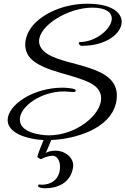

<svg xmlns="http://www.w3.org/2000/svg" viewBox="-20 -709 671 1027"><path d="M223 298C281 298 358 274 371 185C378 138 331 97 276 97C259 97 241 100 224 109C231 99 243 65 254 40C389 34 568 -22 600 -156C604 -171 605 -186 605 -199C605 -360 342 -353 236 -419C203 -439 189 -464 189 -489C189 -573 345 -668 472 -668H475C549 -668 578 -641 578 -610C578 -556 494 -484 406 -484C403 -484 401 -482 401 -479C401 -473 408 -464 416 -464H420C549 -464 631 -531 631 -592C631 -642 576 -689 449 -689H445C347 -689 233 -654 163 -581C133 -549 115 -509 115 -471C115 -439 127 -409 155 -386C231 -323 368 -313 463 -265C504 -244 521 -215 521 -183C521 -94 387 15 241 15C226 15 210 13 195 11C117 -1 86 -33 86 -70C86 -137 195 -220 324 -220C338 -220 353 -217 367 -217H373C382 -217 385 -220 385 -224C385 -227 383 -230 379 -232C371 -236 336 -240 315 -240C156 -240 21 -147 21 -67C21 -22 64 19 171 36C184 38 198 39 213 40C201 69 180 121 180 130C180 133 195 142 199 142H200C217 133 242 124 259 124H261C287 124 301 154 301 180V183C301 256 246 279 206 279C200 279 195 279 190 278C186 277 184 281 184 285C184 288 184 290 187 291C198 297 210 298 223 298Z"/></svg>

Font: Style Script
Style: Regular
Weight: 400
Designer: Robert E. Leuschke
Foundry: Robert E. Leuschke
Version: Version 1.010